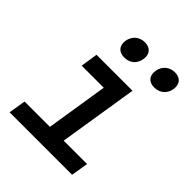

<svg xmlns="http://www.w3.org/2000/svg" viewBox="-217 -908 1034 1034"><g transform="rotate(45 300.0 -391.0)"><path d="M489 -645C531 -645 562 -671 569 -713C575 -755 553 -782 511 -782C469 -782 438 -755 431 -713C425 -671 447 -645 489 -645ZM261 -645C303 -645 334 -671 340 -713C347 -755 324 -782 282 -782C240 -782 209 -755 202 -713C196 -671 219 -645 261 -645ZM33 0H509L525 -98H347L419 -550H145L130 -452H298L242 -98H49Z"/></g></svg>

Font: JetBrains Mono SemiBold
Style: Italic
Weight: 472
Italic angle: -9°
Monospace: yes
Designer: Philipp Nurullin, Konstantin Bulenkov
Foundry: JetBrains
Version: Version 2.305